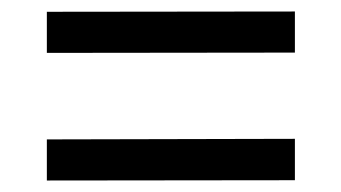

<svg xmlns="http://www.w3.org/2000/svg" viewBox="-20 -516 594 334"><path d="M493 -496V-424.5L61.5 -424V-495.5ZM493 -274.5V-202.5L61.5 -202V-273.5Z"/></svg>

Font: Public Sans
Style: Regular
Weight: 400
Designer: The Public Sans project authors (U.S. Web Design System). Libre Franklin designed by Pablo Impallari and Rodrigo Fuenzal
Version: Version 1.008; ttfautohint (v1.8.1) -l 8 -r 50 -G 200 -x 14 